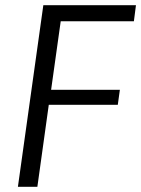

<svg xmlns="http://www.w3.org/2000/svg" viewBox="-20 -720 544 740"><path d="M214 -638 177 -374H442L434 -316H168L124 0H49L147 -700H504L496 -638Z"/></svg>

Font: Pathway Extreme 8pt Thin 12pt Light
Style: Italic
Weight: 300
Italic angle: -8°
Version: Version 1.001;gftools[0.9.26]